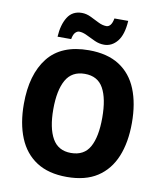

<svg xmlns="http://www.w3.org/2000/svg" viewBox="-99 -1008 925 1097"><g transform="rotate(10 363.5 -459.5)"><path d="M677 -358Q677 -245 643 -162.5Q609 -80 540 -35Q471 10 363 10Q257 10 187.5 -35Q118 -80 84 -163Q50 -246 50 -359Q50 -530 127 -627.5Q204 -725 364 -725Q471 -725 540.5 -680.5Q610 -636 643.5 -553.5Q677 -471 677 -358ZM221 -358Q221 -249 255 -189Q289 -129 363 -129Q439 -129 472 -188Q505 -247 505 -358Q505 -469 472 -528.5Q439 -588 364 -588Q289 -588 255 -528Q221 -468 221 -358ZM173 -770Q177 -840 204.5 -884Q232 -928 287 -928Q313 -928 339 -915.5Q365 -903 389.5 -890.5Q414 -878 437 -878Q450 -878 460 -890Q470 -902 475 -929H555Q550 -848 518.5 -809.5Q487 -771 442 -771Q414 -771 387.5 -783Q361 -795 336 -807.5Q311 -820 290 -820Q279 -820 268 -809Q257 -798 252 -770Z"/></g></svg>

Font: Noto Sans Ethiopic SemiCondensed ExtraBold
Style: Regular
Weight: 800
Width: 4
Designer: Monotype Design Team
Foundry: Monotype Imaging Inc.
Version: Version 2.102; ttfautohint (v1.8.4.7-5d5b)